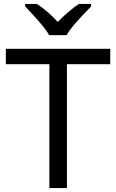

<svg xmlns="http://www.w3.org/2000/svg" viewBox="-20 -964 596 984"><path d="M323 0H233V-635H10V-714H545V-635H323ZM232 -784Q219 -807 197 -833.5Q175 -860 151 -886Q127 -912 109 -931V-944H169Q195 -927 223 -903Q251 -879 276 -852Q303 -879 331 -903Q359 -927 385 -944H447V-931Q428 -912 403.5 -886Q379 -860 356.5 -833.5Q334 -807 322 -784Z"/></svg>

Font: Noto IKEA Simplified Chinese
Style: Regular
Weight: 400
Designer: Monotype Design Team
Foundry: Monotype Imaging Inc.
Version: Version 1.100